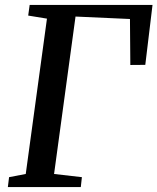

<svg xmlns="http://www.w3.org/2000/svg" viewBox="-20 -763 642 783"><path d="M12 0 17 -40.5 85 -53.5 171.5 -687 95 -699.5 101 -743H602L572.5 -498.5L511.5 -498L510 -685.5L288 -695.5L200.5 -53.5L314 -40.5L309.5 0Z"/></svg>

Font: Merriweather 24pt Medium
Style: Italic
Weight: 500
Italic angle: -7.8°
Version: Version 2.101